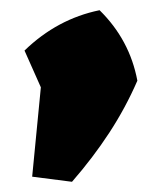

<svg xmlns="http://www.w3.org/2000/svg" viewBox="-20 -249 298 376"><path d="M43 97 60 -78 28 -150Q92 -212 175 -229Q234 -171 249 -91Q226 -38 194 11Q162 60 121 107Z"/></svg>

Font: Piazzolla SC Black
Style: Regular
Weight: 900
Designer: Juan Pablo del Peral
Foundry: Huerta Tipografica
Version: Version 1.330